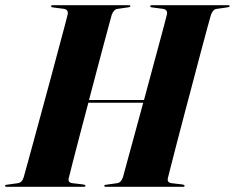

<svg xmlns="http://www.w3.org/2000/svg" viewBox="-36 -720 906 740"><path d="M229 -33.5Q224.5 -16.5 243 -14L285.5 -9Q293.5 -7.5 293.5 -4Q293.5 0 286.5 0H-10.5Q-16.5 0 -16.5 -3.5Q-16.5 -7.5 -10 -8L33 -14Q49 -16 55.5 -37.5Q59 -49.5 69.2 -86.8Q79.5 -124 94 -177.5Q108.5 -231 125.2 -292.2Q142 -353.5 158.5 -414.8Q175 -476 189 -528.8Q203 -581.5 212.8 -617.8Q222.5 -654 225 -665Q228 -683.5 209.5 -686L167.5 -691.5Q161 -692 161 -696Q161 -700 167 -700H461Q466.5 -700 466.5 -697Q466.5 -693 460 -692L415.5 -685.5Q402.5 -683.5 394.5 -662.5Q392 -653 383.5 -622Q375 -591 362.8 -545.2Q350.5 -499.5 336.2 -445Q322 -390.5 307 -334.5H519Q534 -390.5 548.8 -445.2Q563.5 -500 576 -546Q588.5 -592 596.8 -623.5Q605 -655 607.5 -665Q610.5 -683.5 591.5 -686L549.5 -691.5Q543 -692 543 -696Q543 -700 549.5 -700H843.5Q849 -700 849 -697Q849 -693 842.5 -692L797.5 -685.5Q784.5 -683.5 777 -662.5Q774 -652 764 -616Q754 -580 740 -527Q726 -474 709.8 -412.5Q693.5 -351 677.2 -289.5Q661 -228 647 -174.2Q633 -120.5 623.5 -83Q614 -45.5 611 -33.5Q607 -16.5 625.5 -14L667.5 -9Q675.5 -7.5 675.5 -4Q675.5 0 668.5 0H371.5Q366 0 366 -3.5Q366 -7.5 372.5 -8L415.5 -14Q431 -16 438 -37.5Q441.5 -50.5 453.2 -93.5Q465 -136.5 481.5 -197Q498 -257.5 516 -324H304.5Q286.5 -257 270.5 -195.2Q254.5 -133.5 243.2 -90Q232 -46.5 229 -33.5Z"/></svg>

Font: Fraunces 144pt
Style: Bold Italic
Weight: 700
Italic angle: -16°
Version: Version 1.000;[b76b70a41]